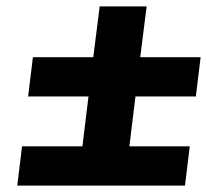

<svg xmlns="http://www.w3.org/2000/svg" viewBox="-20 -581 648 601"><path d="M385 -123 404 -279H593L608 -402H419L439 -561H292L272 -402H83L68 -279H257L238 -123ZM559 0 574 -123H49L34 0Z"/></svg>

Font: Falling Sky
Style: ExBdObl
Weight: 400
Designer: Paul D. Hunt
Foundry: Adobe Systems Incorporated
Version: Version 1.02